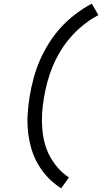

<svg xmlns="http://www.w3.org/2000/svg" viewBox="-20 -861 554 1042"><path d="M312 161Q274 137 242.5 104.5Q211 72 187.5 32Q164 -8 151 -52Q138 -96 132.5 -144Q127 -192 130 -241Q133 -290 141 -338Q149 -387 162.5 -437Q176 -487 196.5 -534Q217 -581 245.5 -626.5Q274 -672 309.5 -711Q345 -750 388 -783Q431 -816 478 -841L514 -779Q472 -757 434.5 -727Q397 -697 365.5 -661.5Q334 -626 309 -585Q284 -544 266.5 -502Q249 -460 237 -415.5Q225 -371 218 -327Q211 -286 208.5 -244.5Q206 -203 209.5 -162Q213 -121 223 -83Q233 -45 252 -10.5Q271 24 296.5 52.5Q322 81 354 102Z"/></svg>

Font: Iosevka Gothic
Style: Italic
Weight: 400
Italic angle: -9°
Monospace: yes
Designer: Belleve Invis
Foundry: Belleve Invis
Version: Version 15.5.1; ttfautohint (v1.8.4)